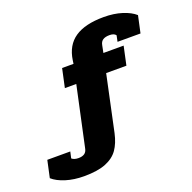

<svg xmlns="http://www.w3.org/2000/svg" viewBox="-322 -820 1123 1123"><g transform="rotate(-20 239.0 -259.0)"><path d="M-179 101 -156 -5H-13L-22 35Q-8 48 20 48Q43 48 57 38.5Q71 29 75 7L155 -364H84L109 -480H180L183 -501Q196 -591 259.5 -634Q323 -677 439 -677Q502 -677 552.5 -661Q603 -645 632 -619L609 -513H466L474 -551Q463 -566 435 -566Q409 -566 394 -556.5Q379 -547 375 -525L366 -480H492L467 -364H341L267 -17Q254 42 227.5 80Q201 118 150 138.5Q99 159 15 159Q-48 159 -99 143Q-150 127 -179 101Z"/></g></svg>

Font: Pridi
Style: Bold
Weight: 700
Designer: Katatrad Team
Foundry: CadsonDemak
Version: Version 1.001